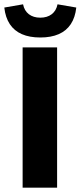

<svg xmlns="http://www.w3.org/2000/svg" viewBox="-31 -871 374 891"><path d="M74 0V-651H234V0ZM156 -697Q106 -697 70.5 -712.5Q35 -728 14.5 -759Q-6 -790 -11 -836L76 -851Q82 -821 103 -805Q124 -789 156 -789Q188 -789 209 -805Q230 -821 236 -851L323 -836Q318 -790 297.5 -759Q277 -728 241.5 -712.5Q206 -697 156 -697Z"/></svg>

Font: Source Sans 3 ExtraLight ExtraBold
Style: Regular
Weight: 800
Version: Version 3.052;hotconv 1.1.0;makeotfexe 2.6.0